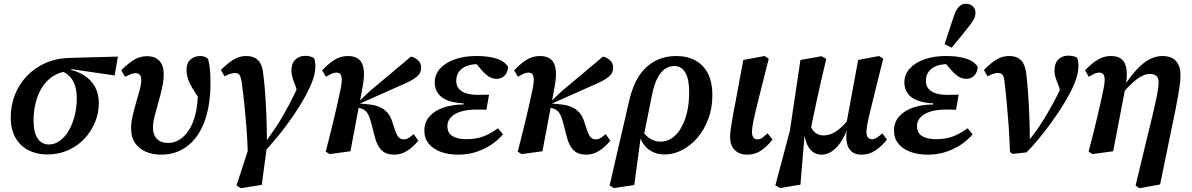

<svg xmlns="http://www.w3.org/2000/svg" viewBox="-20 -806 6318 1018"><path d="M231 13Q175 13 131 -9.5Q87 -32 62 -75.5Q37 -119 37 -184Q37 -248 59 -303.5Q81 -359 122 -402.5Q163 -446 220.5 -471.5Q278 -497 349 -499L605 -506L588 -406L361 -439L342 -428Q307 -426 278 -411.5Q249 -397 226.5 -373Q204 -349 189 -317Q174 -285 166 -247.5Q158 -210 158 -168Q158 -102 180 -71Q202 -40 239 -40Q271 -40 298 -60Q325 -80 345 -114.5Q365 -149 376 -193Q387 -237 387 -285Q387 -323 378 -351Q369 -379 352 -398Q335 -417 309 -428L339 -439Q389 -430 426 -406.5Q463 -383 483.5 -346Q504 -309 504 -259Q504 -206 483.5 -157Q463 -108 426.5 -69.5Q390 -31 340 -9Q290 13 231 13Z M835 14Q791 14 754.5 -1Q718 -16 696.5 -47Q675 -78 675 -125Q675 -155 683 -190.5Q691 -226 701.5 -261.5Q712 -297 720.5 -328.5Q729 -360 729 -382Q729 -400 721.5 -409Q714 -418 699 -418Q686 -418 672.5 -412.5Q659 -407 643 -399L623 -433Q660 -471 691.5 -489.5Q723 -508 760 -508Q803 -508 825.5 -483Q848 -458 848 -413Q848 -380 839.5 -341Q831 -302 819.5 -262.5Q808 -223 799.5 -189Q791 -155 791 -131Q791 -91 812 -69.5Q833 -48 872 -48Q904 -48 932.5 -66Q961 -84 983 -118.5Q1005 -153 1017 -203.5Q1029 -254 1029 -318Q1029 -337 1028.5 -353Q1028 -369 1027 -386L1054 -367L1047 -267Q1017 -310 1000 -339Q983 -368 976 -390.5Q969 -413 969 -437Q969 -472 990 -490.5Q1011 -509 1042 -509Q1056 -509 1066.5 -504.5Q1077 -500 1083 -494Q1089 -473 1092.5 -444Q1096 -415 1096 -364Q1096 -294 1084.5 -235Q1073 -176 1051 -130Q1029 -84 997 -52Q965 -20 924.5 -3Q884 14 835 14Z M1256 192 1234 177 1302 -31 1396 -36 1368 174ZM1294 11Q1292 -62 1286.5 -131.5Q1281 -201 1274.5 -262.5Q1268 -324 1261 -373Q1258 -391 1254 -401Q1250 -411 1243 -415Q1236 -419 1226 -419Q1214 -419 1200 -414.5Q1186 -410 1171 -401L1151 -435Q1187 -471 1218 -490Q1249 -509 1285 -509Q1313 -509 1332 -499Q1351 -489 1362 -467.5Q1373 -446 1376 -411Q1382 -367 1386 -310.5Q1390 -254 1392.5 -191Q1395 -128 1395 -64H1396Q1419 -96 1440 -127.5Q1461 -159 1480 -192Q1499 -225 1516.5 -258Q1534 -291 1549 -324Q1558 -341 1564 -356.5Q1570 -372 1574 -386L1562 -301L1545 -355Q1538 -372 1532 -391Q1526 -410 1525 -430Q1525 -469 1545.5 -489.5Q1566 -510 1599 -510Q1615 -510 1626.5 -506Q1638 -502 1645 -498Q1648 -491 1650 -480.5Q1652 -470 1652 -454Q1652 -422 1639.5 -385Q1627 -348 1601 -300Q1584 -268 1559.5 -229.5Q1535 -191 1504.5 -149.5Q1474 -108 1441 -68.5Q1408 -29 1374 7Z M1707 -2Q1723 -64 1734.5 -110Q1746 -156 1754.5 -192.5Q1763 -229 1770.5 -262Q1778 -295 1785 -330Q1791 -356 1792 -376.5Q1793 -397 1787 -409Q1781 -421 1764 -421Q1750 -421 1737.5 -415Q1725 -409 1708 -399L1688 -433Q1724 -471 1756 -490Q1788 -509 1825 -509Q1863 -509 1883.5 -491Q1904 -473 1908.5 -436.5Q1913 -400 1902 -342L1838 -4L1727 11ZM2070 14Q2029 14 2004.5 -8Q1980 -30 1967 -81L1948 -155Q1937 -197 1923 -213Q1909 -229 1883 -234L1864 -239V-267H1882L1942 -324L2159 -506Q2181 -501 2197 -486Q2213 -471 2213 -448Q2213 -419 2191 -400Q2169 -381 2118 -359L1884 -255L1888 -257L1930 -253Q1967 -250 1992 -239Q2017 -228 2033.5 -209.5Q2050 -191 2059 -163L2074 -117Q2084 -88 2094.5 -77.5Q2105 -67 2121 -67Q2134 -67 2147 -75Q2160 -83 2173 -95L2198 -60Q2172 -28 2140 -7Q2108 14 2070 14Z M2410 14Q2357 14 2316.5 -1Q2276 -16 2253 -44.5Q2230 -73 2230 -113Q2230 -158 2257.5 -189Q2285 -220 2332.5 -236Q2380 -252 2438 -252V-258Q2391 -260 2356.5 -272.5Q2322 -285 2303.5 -309.5Q2285 -334 2285 -369Q2285 -411 2313.5 -442.5Q2342 -474 2391.5 -491.5Q2441 -509 2505 -509Q2552 -509 2586 -502Q2620 -495 2642 -482Q2664 -469 2674 -451Q2672 -422 2655.5 -405Q2639 -388 2614 -388Q2591 -388 2571.5 -400.5Q2552 -413 2534 -434L2494 -481H2586L2588 -459Q2571 -463 2554.5 -464.5Q2538 -466 2515 -466Q2479 -466 2453 -455.5Q2427 -445 2413 -425Q2399 -405 2399 -377Q2399 -352 2413 -335.5Q2427 -319 2452.5 -311Q2478 -303 2514 -303Q2534 -303 2546.5 -303.5Q2559 -304 2573 -304L2559 -224Q2550 -225 2535.5 -225Q2521 -225 2506 -225Q2456 -225 2422 -214Q2388 -203 2370 -183.5Q2352 -164 2352 -138Q2352 -101 2379 -84.5Q2406 -68 2452 -68Q2504 -68 2543.5 -83Q2583 -98 2620 -126L2647 -94Q2621 -63 2585 -39Q2549 -15 2505 -0.5Q2461 14 2410 14Z M2725 -2Q2741 -64 2752.5 -110Q2764 -156 2772.5 -192.5Q2781 -229 2788.5 -262Q2796 -295 2803 -330Q2809 -356 2810 -376.5Q2811 -397 2805 -409Q2799 -421 2782 -421Q2768 -421 2755.5 -415Q2743 -409 2726 -399L2706 -433Q2742 -471 2774 -490Q2806 -509 2843 -509Q2881 -509 2901.5 -491Q2922 -473 2926.5 -436.5Q2931 -400 2920 -342L2856 -4L2745 11ZM3088 14Q3047 14 3022.5 -8Q2998 -30 2985 -81L2966 -155Q2955 -197 2941 -213Q2927 -229 2901 -234L2882 -239V-267H2900L2960 -324L3177 -506Q3199 -501 3215 -486Q3231 -471 3231 -448Q3231 -419 3209 -400Q3187 -381 3136 -359L2902 -255L2906 -257L2948 -253Q2985 -250 3010 -239Q3035 -228 3051.5 -209.5Q3068 -191 3077 -163L3092 -117Q3102 -88 3112.5 -77.5Q3123 -67 3139 -67Q3152 -67 3165 -75Q3178 -83 3191 -95L3216 -60Q3190 -28 3158 -7Q3126 14 3088 14Z M3235 191 3212 178 3317 -276Q3344 -392 3408 -450.5Q3472 -509 3567 -509Q3623 -509 3666 -486Q3709 -463 3733 -417Q3757 -371 3757 -300Q3757 -233 3735.5 -175.5Q3714 -118 3678 -76Q3642 -34 3597 -10.5Q3552 13 3504 13Q3453 13 3416.5 -16Q3380 -45 3368 -99L3384 -114Q3401 -88 3426 -71.5Q3451 -55 3483 -55Q3509 -55 3532.5 -67.5Q3556 -80 3574.5 -103.5Q3593 -127 3606.5 -159.5Q3620 -192 3627 -232Q3634 -272 3634 -317Q3634 -387 3613.5 -421.5Q3593 -456 3555 -456Q3528 -456 3505 -440Q3482 -424 3465.5 -391.5Q3449 -359 3438 -308L3392 -79L3377 -77L3343 175Z M3942 14Q3900 14 3875.5 -10.5Q3851 -35 3851 -82Q3851 -93 3853 -109.5Q3855 -126 3858.5 -148.5Q3862 -171 3867 -199.5Q3872 -228 3879 -262L3921 -488L4034 -509L4056 -495L4023 -364Q4010 -313 4000.5 -274.5Q3991 -236 3984.5 -208.5Q3978 -181 3974 -161.5Q3970 -142 3968.5 -128.5Q3967 -115 3967 -105Q3967 -87 3974.5 -77Q3982 -67 3997 -67Q4011 -67 4023 -76.5Q4035 -86 4050 -99L4076 -66Q4047 -29 4015 -7.5Q3983 14 3942 14Z M4116 191 4091 177 4168 -113 4224 -488 4336 -508 4361 -494Q4345 -427 4332.5 -372Q4320 -317 4310 -271Q4300 -225 4291.5 -184Q4283 -143 4275 -103L4246 -91L4224 173ZM4337 14Q4310 14 4291 0.5Q4272 -13 4260.5 -38Q4249 -63 4244 -98L4272 -156Q4281 -121 4300 -104.5Q4319 -88 4346 -88Q4367 -88 4388.5 -96.5Q4410 -105 4434.5 -126Q4459 -147 4487 -183L4494 -124H4473Q4455 -75 4432.5 -45Q4410 -15 4386 -0.5Q4362 14 4337 14ZM4547 14Q4508 14 4487.5 -10.5Q4467 -35 4467 -81Q4467 -99 4470 -116.5Q4473 -134 4476 -149L4468 -152L4530 -488L4641 -509L4663 -495L4617 -310Q4606 -265 4598 -232.5Q4590 -200 4584.5 -176Q4579 -152 4576.5 -135Q4574 -118 4574 -106Q4574 -87 4581.5 -77.5Q4589 -68 4603 -68Q4617 -68 4630 -76.5Q4643 -85 4658 -99L4683 -66Q4653 -29 4620.5 -7.5Q4588 14 4547 14Z M4900 14Q4847 14 4806.5 -1Q4766 -16 4743 -44.5Q4720 -73 4720 -113Q4720 -158 4747.5 -189Q4775 -220 4822.5 -236Q4870 -252 4928 -252V-258Q4881 -260 4846.5 -272.5Q4812 -285 4793.5 -309.5Q4775 -334 4775 -369Q4775 -411 4803.5 -442.5Q4832 -474 4881.5 -491.5Q4931 -509 4995 -509Q5042 -509 5076 -502Q5110 -495 5132 -482Q5154 -469 5164 -451Q5162 -422 5145.5 -405Q5129 -388 5104 -388Q5081 -388 5061.5 -400.5Q5042 -413 5024 -434L4984 -481H5076L5078 -459Q5061 -463 5044.5 -464.5Q5028 -466 5005 -466Q4969 -466 4943 -455.5Q4917 -445 4903 -425Q4889 -405 4889 -377Q4889 -352 4903 -335.5Q4917 -319 4942.5 -311Q4968 -303 5004 -303Q5024 -303 5036.5 -303.5Q5049 -304 5063 -304L5049 -224Q5040 -225 5025.5 -225Q5011 -225 4996 -225Q4946 -225 4912 -214Q4878 -203 4860 -183.5Q4842 -164 4842 -138Q4842 -101 4869 -84.5Q4896 -68 4942 -68Q4994 -68 5033.5 -83Q5073 -98 5110 -126L5137 -94Q5111 -63 5075 -39Q5039 -15 4995 -0.5Q4951 14 4900 14ZM4988 -572Q5001 -610 5013.5 -648.5Q5026 -687 5039 -725Q5047 -747 5056 -760Q5065 -773 5076 -779.5Q5087 -786 5101 -786Q5124 -786 5138 -772.5Q5152 -759 5152 -738Q5152 -720 5143.5 -704Q5135 -688 5118 -667Q5095 -638 5072.5 -610Q5050 -582 5026 -553Z M5335 0Q5333 -71 5328 -138Q5323 -205 5317.5 -265Q5312 -325 5306 -372Q5305 -390 5300.5 -400.5Q5296 -411 5289 -415Q5282 -419 5271 -419Q5259 -419 5245.5 -414.5Q5232 -410 5216 -401L5197 -435Q5232 -471 5263 -490Q5294 -509 5330 -509Q5358 -509 5377 -499Q5396 -489 5407 -467.5Q5418 -446 5422 -411Q5427 -366 5431 -310.5Q5435 -255 5437.5 -193.5Q5440 -132 5440 -69H5441Q5466 -100 5487 -131Q5508 -162 5527 -194Q5546 -226 5563.5 -258Q5581 -290 5597 -324Q5605 -340 5610.5 -355.5Q5616 -371 5621 -386L5608 -302L5591 -357Q5583 -375 5577 -393.5Q5571 -412 5571 -432Q5571 -471 5591.5 -491Q5612 -511 5644 -511Q5661 -511 5673 -507.5Q5685 -504 5691 -500Q5694 -493 5696 -482.5Q5698 -472 5698 -458Q5698 -424 5685 -385.5Q5672 -347 5646 -299Q5629 -268 5604.5 -230Q5580 -192 5551 -152Q5522 -112 5489.5 -72.5Q5457 -33 5423 2L5349 10Z M5752 -2Q5768 -64 5779.5 -110Q5791 -156 5799.5 -192.5Q5808 -229 5815.5 -262Q5823 -295 5830 -330Q5836 -356 5837 -376.5Q5838 -397 5832 -409Q5826 -421 5809 -421Q5795 -421 5782.5 -415Q5770 -409 5753 -399L5733 -433Q5769 -471 5801 -490Q5833 -509 5870 -509Q5908 -509 5928 -491.5Q5948 -474 5953 -437Q5958 -400 5947 -342L5882 -4L5772 11ZM6001 178 6055 -47Q6077 -136 6090.5 -193Q6104 -250 6111 -284Q6118 -318 6120.5 -337.5Q6123 -357 6123 -371Q6123 -392 6111.5 -403Q6100 -414 6078 -414Q6057 -414 6035 -403Q6013 -392 5988 -370Q5963 -348 5933 -313L5928 -368H5952Q5982 -411 6012.5 -443Q6043 -475 6075.5 -492Q6108 -509 6143 -509Q6176 -509 6197 -497Q6218 -485 6228.5 -462.5Q6239 -440 6239 -409Q6239 -396 6238 -381Q6237 -366 6234 -346Q6231 -326 6226 -296.5Q6221 -267 6212.5 -224Q6204 -181 6191 -120L6131 172L6021 192Z"/></svg>

Font: Source Serif 4 SemiBold
Style: Italic
Weight: 600
Italic angle: -12°
Designer: Frank Grießhammer
Foundry: Adobe Systems Incorporated
Version: Version 4.004;hotconv 1.0.116;makeotfexe 2.5.65601